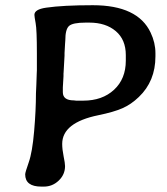

<svg xmlns="http://www.w3.org/2000/svg" viewBox="-20 -712 628 722"><path d="M293 -333.5Q364.7 -333.5 408.9 -374.5Q453.1 -415.5 453.1 -483.9V-504.9Q453.1 -563 415.3 -595Q377.4 -627 315.9 -627H302.2Q253.4 -627 239.5 -614.3Q225.6 -601.6 225.6 -560.5Q224.6 -550.8 224.6 -546.4L222.7 -512.7Q222.7 -507.8 222.7 -502.9L219.2 -440.4L218.8 -435.5Q218.8 -430.7 218.8 -425.8L216.3 -383.3V-365.2Q216.3 -334.5 257.8 -334.5L266.1 -333.5ZM135.3 -10.3Q74.7 -10.3 74.7 -56.6Q74.7 -63.5 88.1 -101.6Q101.6 -139.6 108.4 -219Q115.2 -298.3 115.2 -360.4L116.7 -393.6Q118.2 -426.8 118.2 -437L118.7 -447.8V-511.2Q118.7 -600.1 114 -625Q109.4 -649.9 109.4 -656.2Q109.4 -676.8 153.3 -683.1Q216.8 -692.4 329.1 -692.4Q498 -692.4 546.4 -589.4Q564.5 -551.3 564.5 -512.2V-500Q564.5 -406.7 502 -347.2Q473.1 -319.3 440.2 -304.9Q407.2 -290.5 350.1 -278.8Q213.9 -251 213.9 -170.9Q213.9 -150.4 219.2 -124.3Q224.6 -98.1 224.6 -87.4Q224.6 -55.7 200.9 -33Q177.2 -10.3 145 -10.3Z"/></svg>

Font: Averia Gruesa Libre
Style: Regular
Weight: 400
Italic angle: -1.70001°
Version: Version 1.002